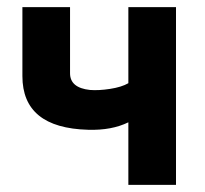

<svg xmlns="http://www.w3.org/2000/svg" viewBox="-20 -520 577 540"><path d="M475 -500V0H341V-176Q294 -153 228 -155Q43 -160 43 -306V-500H177V-314Q177 -273 233 -267Q257 -265 289.5 -270Q322 -275 341 -286V-500Z"/></svg>

Font: Titillium Web[RUS by Daymarius]
Style: Bold
Weight: 700
Designer: Cyrillization by Daymarius
Foundry: Cyrillization by Daymarius
Version: Version 1.002 September 11, 2018